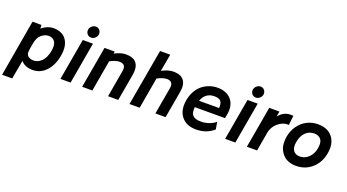

<svg xmlns="http://www.w3.org/2000/svg" viewBox="-67 -1476 4320 2389"><g transform="rotate(20 2093.5 -281.0)"><path d="M401.9 -564Q520.5 -564 574.5 -484.9Q628.4 -405.8 605 -273.9Q581.5 -141.1 508.1 -63Q434.6 15.1 329.1 15.1Q275.4 15.1 234.1 -4.6Q192.9 -24.4 176.8 -49.8L130.9 200.2H-2.9L127 -549.8H245.1L248 -502.9Q323.2 -564 401.9 -564ZM474.1 -292Q488.3 -374 460.2 -413.6Q432.1 -453.1 377.9 -453.1Q335 -453.1 294.9 -424.3Q254.9 -395.5 240.2 -352.1Q230.5 -327.6 225.1 -297.9L212.9 -231.9Q211.9 -226.1 207 -173.8Q210 -134.8 237.3 -117.4Q264.6 -100.1 303.2 -100.1Q361.8 -100.1 409.4 -148.4Q457 -196.8 474.1 -292Z M889.6 -762.2Q922.9 -762.2 942.6 -737.3Q962.4 -712.4 956.5 -678.2Q952.1 -651.9 929.4 -632.3Q906.7 -612.8 878.9 -612.8Q845.7 -612.8 825.7 -637.7Q805.7 -662.6 811.5 -696.8Q816.9 -723.6 839.6 -742.9Q862.3 -762.2 889.6 -762.2ZM831.5 0H696.8L793 -549.8H927.7Z M1360.4 -565.9Q1461.9 -565.9 1502 -511Q1542 -456.1 1525.4 -358.9L1462.4 0H1327.6L1388.7 -352.1Q1408.2 -452.1 1315.4 -452.1Q1267.6 -452.1 1191.4 -413.1L1119.6 0H984.4L1080.6 -549.8H1215.3L1210.4 -522Q1294.9 -565.9 1360.4 -565.9Z M1988.3 -565.9Q2089.4 -565.9 2129.4 -510.7Q2169.4 -455.6 2152.3 -358.9L2089.4 0H1954.1L2016.1 -352.1Q2034.2 -452.1 1943.4 -452.1Q1894.5 -452.1 1818.4 -413.1L1746.1 0H1611.3L1743.2 -750H1877.9L1836.9 -521Q1919.9 -565.9 1988.3 -565.9Z M2576.2 -565.9Q2633.3 -565.9 2679.7 -547.4Q2726.1 -528.8 2756.6 -493.4Q2787.1 -458 2798.6 -406.5Q2810.1 -355 2796.9 -289.1L2788.1 -241.2H2388.2Q2379.4 -167 2409.9 -132.6Q2440.4 -98.1 2520 -98.1Q2582 -98.1 2636 -120.1Q2689.9 -142.1 2711.9 -167L2729 -69.8Q2633.8 15.1 2495.1 15.1Q2366.2 15.1 2300.8 -67.6Q2235.4 -150.4 2259.3 -287.1Q2271 -354.5 2301.5 -408.4Q2332 -462.4 2374.8 -496.3Q2417.5 -530.3 2469 -548.1Q2520.5 -565.9 2576.2 -565.9ZM2571.3 -452.1Q2455.1 -452.1 2410.2 -334H2676.3Q2680.7 -396.5 2657.7 -424.3Q2634.8 -452.1 2571.3 -452.1Z M3070.8 -762.2Q3104 -762.2 3123.8 -737.3Q3143.6 -712.4 3137.7 -678.2Q3133.3 -651.9 3110.6 -632.3Q3087.9 -612.8 3060.1 -612.8Q3026.9 -612.8 3006.8 -637.7Q2986.8 -662.6 2992.7 -696.8Q2998 -723.6 3020.8 -742.9Q3043.5 -762.2 3070.8 -762.2ZM3012.7 0H2877.9L2974.1 -549.8H3108.9Z M3544.4 -561Q3558.1 -561 3577.6 -559.1L3563.5 -433.1Q3559.6 -434.1 3544.4 -434.1Q3491.2 -434.1 3436.5 -395Q3381.8 -356 3358.4 -296.9Q3355.5 -291.5 3352.5 -282.7Q3349.6 -273.9 3347.7 -265.6L3345.7 -257.8V-258.8L3300.8 0H3165.5L3261.7 -549.8H3396.5L3384.8 -479Q3447.3 -561 3544.4 -561Z M3903.8 -565.9Q4033.7 -565.9 4098.1 -484.1Q4162.6 -402.3 4138.7 -266.1Q4116.2 -140.1 4028.8 -62.5Q3941.4 15.1 3818.8 15.1Q3767.1 15.1 3724.1 -0.2Q3681.2 -15.6 3652.6 -43.2Q3624 -70.8 3605.2 -108.4Q3586.4 -146 3582.8 -190.4Q3579.1 -234.9 3586.4 -284.2Q3601.6 -369.6 3647.7 -434.1Q3693.8 -498.5 3760 -532.2Q3826.2 -565.9 3903.8 -565.9ZM3897.5 -441.9Q3833 -441.9 3785.4 -396.7Q3737.8 -351.6 3722.7 -266.1Q3709.5 -190.4 3737.5 -150.6Q3765.6 -110.8 3824.7 -110.8Q3889.6 -110.8 3939.7 -158.7Q3989.7 -206.5 4003.9 -285.2Q4017.6 -364.7 3988.5 -403.3Q3959.5 -441.9 3897.5 -441.9Z"/></g></svg>

Font: Stilu SemiBold
Style: Italic
Weight: 600
Italic angle: -10°
Designer: Genilson Lima Santos
Foundry: Genilson Lima Santos
Version: Version 1.200;PS 001.200;hotconv 1.0.88;makeotf.lib2.5.64775